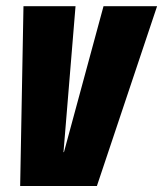

<svg xmlns="http://www.w3.org/2000/svg" viewBox="-20 -618 542 638"><path d="M47 0 58 -597.5H231L191 -112.5H192.5L324 -597.5H502L302 0Z"/></svg>

Font: Anybody Condensed ExtraBold
Style: Italic
Weight: 800
Width: 3
Italic angle: -10°
Designer: Tyler Finck
Foundry: Etcetera Type Company
Version: Version 1.010; ttfautohint (v1.8.3) -l 8 -r 50 -G 200 -x 14 